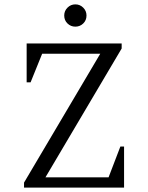

<svg xmlns="http://www.w3.org/2000/svg" viewBox="-20 -859 678 879"><path d="M90 0V-23L439 -613H173L120 -482H102V-660H537V-637L188 -47H477L531 -188H548V0ZM325 -737Q304 -737 289 -751.5Q274 -766 274 -788Q274 -809 289 -824Q304 -839 325 -839Q346 -839 361 -824Q376 -809 376 -788Q376 -766 361 -751.5Q346 -737 325 -737Z"/></svg>

Font: Spectral Light
Style: Regular
Weight: 300
Designer: Jean-Baptiste Levee
Foundry: Production Type
Version: Version 2.001